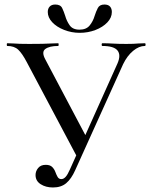

<svg xmlns="http://www.w3.org/2000/svg" viewBox="-20 -816 663 848"><path d="M214 12Q182 12 159.5 -2.5Q137 -17 137 -43Q137 -60 148.5 -74Q160 -88 182 -88Q201 -88 210.5 -78.5Q220 -69 224.5 -56.5Q229 -44 234.5 -34.5Q240 -25 251 -25Q261 -25 270 -35Q279 -45 289 -68L499 -536Q515 -573 499 -593Q483 -613 432 -613Q429 -613 429 -619Q429 -625 432 -625Q456 -625 479 -623.5Q502 -622 538 -622Q556 -622 568 -622.5Q580 -623 591.5 -624Q603 -625 620 -625Q623 -625 623 -619Q623 -613 620 -613Q594 -613 568 -591.5Q542 -570 524 -533L312 -64Q295 -26 272.5 -7Q250 12 214 12ZM323 -118 98 -542Q78 -580 60.5 -596.5Q43 -613 12 -613Q10 -613 10 -619Q10 -625 12 -625Q28 -625 40 -624Q52 -623 68 -622.5Q84 -622 109 -622Q143 -622 166.5 -622.5Q190 -623 206.5 -624Q223 -625 237 -625Q239 -625 239 -619Q239 -613 237 -613Q198 -613 180 -599.5Q162 -586 181 -552L365 -204ZM331 -685Q361 -685 376 -703.5Q391 -722 398 -746Q404 -765 412 -780.5Q420 -796 441 -796Q458 -796 466 -787Q474 -778 474 -763Q474 -738 454 -717Q434 -696 401.5 -683.5Q369 -671 332 -671Q296 -671 263 -684Q230 -697 210.5 -718Q191 -739 191 -763Q191 -778 199.5 -787Q208 -796 224 -796Q247 -796 254.5 -780.5Q262 -765 268 -746Q274 -724 287.5 -704.5Q301 -685 331 -685Z"/></svg>

Font: Cormorant Medium
Style: Regular
Weight: 500
Designer: Christian Thalmann (Catharsis Fonts)
Foundry: Catharsis Fonts
Version: Version 4.000